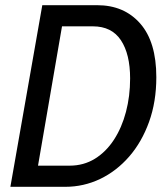

<svg xmlns="http://www.w3.org/2000/svg" viewBox="-20 -720 643 740"><path d="M20 0 143 -700H354.5Q458.5 -700 520.5 -629.2Q582.5 -558.5 582.5 -422.5Q582.5 -328 554.5 -250.2Q526.5 -172.5 477.8 -116.5Q429 -60.5 365.8 -30.2Q302.5 0 231.5 0ZM338 -618.5H219L126.5 -81.5H248Q302.5 -81.5 345.8 -108.2Q389 -135 419.2 -181.5Q449.5 -228 465.5 -288.8Q481.5 -349.5 481.5 -417.5Q481.5 -511.5 446 -565Q410.5 -618.5 338 -618.5Z"/></svg>

Font: Cabin Condensed
Style: Italic
Weight: 400
Width: 3
Italic angle: -10°
Designer: Pablo Impallari
Foundry: Pablo Impallari. http://www.impallari.com Igino Marini. http://www.ikern.com
Version: Version 3.001; ttfautohint (v1.8.3)